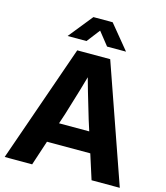

<svg xmlns="http://www.w3.org/2000/svg" viewBox="-134 -1046 989 1147"><g transform="rotate(15 360.0 -472.0)"><path d="M257.8 -727.5H461.7L715.9 0H541.3L431.2 -344.7Q404.4 -434.2 383.4 -505.8Q362.4 -577.3 338.9 -663.8H381.8Q336.4 -501.8 287.5 -344.7L173.9 0H3.9ZM168.7 -278.4H551.5V-153.4H168.7ZM180.4 -795.4V-795.9L299.7 -944.4H418.8L540.9 -795.9V-795.4H424.1L359.5 -876.7L296.8 -795.4Z"/></g></svg>

Font: Intratopia Thin
Style: Regular
Weight: 100
Designer: Rasmus Andersson
Foundry: rsms
Version: Version 3.000;Glyphs 3.2.3 (3260)